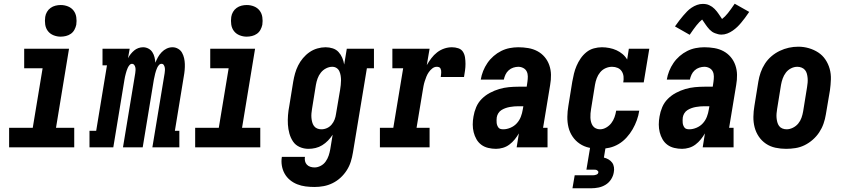

<svg xmlns="http://www.w3.org/2000/svg" viewBox="-20 -792 4540 1032"><path d="M29 0V-105H156L209 -425H110V-530H351L281 -105H379V0ZM306 -595Q286 -595 267.5 -602.5Q249 -610 237.5 -625Q226 -640 223 -660Q220 -680 223 -701Q225 -715 232.5 -728Q240 -741 252 -749.5Q264 -758 278 -761.5Q292 -765 306 -765Q327 -765 345.5 -757.5Q364 -750 375.5 -735Q387 -720 390 -700Q393 -680 390 -659Q387 -645 380 -632Q373 -619 361 -610.5Q349 -602 334.5 -598.5Q320 -595 306 -595Z M461 0V-89H497L555 -441H531V-530H677L668 -479Q674 -491 682.5 -501.5Q691 -512 701 -520.5Q711 -529 723.5 -533.5Q736 -538 749 -538Q764 -538 777.5 -531Q791 -524 799 -511.5Q807 -499 810.5 -484.5Q814 -470 815 -455Q821 -470 829 -484.5Q837 -499 849 -511.5Q861 -524 876 -531Q891 -538 907 -538Q923 -538 937 -530Q951 -522 958.5 -508.5Q966 -495 969.5 -479.5Q973 -464 973.5 -448Q974 -432 972.5 -415Q971 -398 968 -382L920 -89H944V0H799L865 -399Q866 -407 866.5 -414.5Q867 -422 865.5 -429.5Q864 -437 860 -443Q856 -449 848 -449Q840 -449 834 -442Q828 -435 824.5 -427Q821 -419 818.5 -411.5Q816 -404 814 -396Q812 -388 810.5 -380Q809 -372 807 -364L747 0H641L707 -399Q708 -407 708.5 -414.5Q709 -422 707.5 -429.5Q706 -437 701.5 -443Q697 -449 690 -449Q682 -449 676 -442Q670 -435 666.5 -427Q663 -419 660.5 -411.5Q658 -404 656 -396Q654 -388 652 -380Q650 -372 649 -364L589 0Z M1029 0V-105H1156L1209 -425H1110V-530H1351L1281 -105H1379V0ZM1306 -595Q1286 -595 1267.5 -602.5Q1249 -610 1237.5 -625Q1226 -640 1223 -660Q1220 -680 1223 -701Q1225 -715 1232.5 -728Q1240 -741 1252 -749.5Q1264 -758 1278 -761.5Q1292 -765 1306 -765Q1327 -765 1345.5 -757.5Q1364 -750 1375.5 -735Q1387 -720 1390 -700Q1393 -680 1390 -659Q1387 -645 1380 -632Q1373 -619 1361 -610.5Q1349 -602 1334.5 -598.5Q1320 -595 1306 -595Z M1671 213Q1646 213 1622.5 210Q1599 207 1577.5 198.5Q1556 190 1538.5 175.5Q1521 161 1510 141.5Q1499 122 1495 98.5Q1491 75 1495 51H1619Q1617 63 1619.5 74Q1622 85 1629.5 93Q1637 101 1648 104.5Q1659 108 1671 108Q1687 108 1703.5 99.5Q1720 91 1730.5 76Q1741 61 1746.5 44.5Q1752 28 1755 11L1768 -68Q1757 -51 1743 -36.5Q1729 -22 1712 -11.5Q1695 -1 1676 3.5Q1657 8 1638 8Q1613 8 1590.5 -2Q1568 -12 1555 -31.5Q1542 -51 1535.5 -74.5Q1529 -98 1527.5 -122.5Q1526 -147 1528 -172.5Q1530 -198 1535 -223L1556 -353Q1560 -376 1566 -397.5Q1572 -419 1582.5 -440Q1593 -461 1608.5 -479.5Q1624 -498 1643.5 -511.5Q1663 -525 1685.5 -531.5Q1708 -538 1730 -538Q1750 -538 1768.5 -532Q1787 -526 1799.5 -512.5Q1812 -499 1819.5 -481.5Q1827 -464 1830 -445L1844 -530H1990V-425H1952L1877 28Q1873 53 1865.5 77Q1858 101 1844 123Q1830 145 1810.5 163Q1791 181 1767.5 192.5Q1744 204 1719.5 208.5Q1695 213 1671 213ZM1707 -97Q1723 -97 1737.5 -103.5Q1752 -110 1762.5 -122.5Q1773 -135 1778.5 -149.5Q1784 -164 1786 -179L1808 -309Q1810 -322 1811.5 -335Q1813 -348 1813 -360.5Q1813 -373 1811 -385.5Q1809 -398 1804 -409Q1799 -420 1789 -426.5Q1779 -433 1766 -433Q1749 -433 1732.5 -424.5Q1716 -416 1704.5 -401.5Q1693 -387 1687 -370Q1681 -353 1678 -336L1657 -206Q1655 -194 1654 -182Q1653 -170 1654 -158.5Q1655 -147 1658 -135.5Q1661 -124 1667.5 -115Q1674 -106 1684.5 -101.5Q1695 -97 1707 -97Z M2022 0V-105H2094L2147 -425H2089V-530H2289L2274 -442Q2285 -461 2298.5 -479Q2312 -497 2329.5 -510.5Q2347 -524 2367.5 -531Q2388 -538 2409 -538Q2427 -538 2443.5 -532.5Q2460 -527 2468.5 -513.5Q2477 -500 2479.5 -483Q2482 -466 2482 -448.5Q2482 -431 2479.5 -413Q2477 -395 2474 -378H2349Q2350 -384 2350.5 -390Q2351 -396 2351.5 -402Q2352 -408 2351 -413.5Q2350 -419 2347.5 -424Q2345 -429 2339.5 -431Q2334 -433 2328 -433Q2315 -433 2304 -424.5Q2293 -416 2285 -404.5Q2277 -393 2272 -380.5Q2267 -368 2263 -355.5Q2259 -343 2256.5 -330Q2254 -317 2252 -304L2219 -105H2289V0Z M2646 8Q2625 8 2604 3Q2583 -2 2567 -14Q2551 -26 2541 -43.5Q2531 -61 2526 -81Q2521 -101 2521 -122.5Q2521 -144 2525 -166Q2529 -191 2539.5 -216Q2550 -241 2569.5 -260.5Q2589 -280 2613.5 -293Q2638 -306 2663.5 -313.5Q2689 -321 2715 -323.5Q2741 -326 2766 -326H2811L2815 -353Q2817 -367 2817 -381.5Q2817 -396 2811 -408Q2805 -420 2792.5 -426.5Q2780 -433 2766 -433Q2753 -433 2739 -428.5Q2725 -424 2714 -414Q2703 -404 2697 -391Q2691 -378 2688 -364H2564Q2568 -388 2577 -410.5Q2586 -433 2600 -453.5Q2614 -474 2633 -490.5Q2652 -507 2674 -518Q2696 -529 2719.5 -533.5Q2743 -538 2766 -538Q2793 -538 2819.5 -533.5Q2846 -529 2868.5 -517Q2891 -505 2907.5 -485.5Q2924 -466 2932.5 -441.5Q2941 -417 2941.5 -390Q2942 -363 2937 -335L2899 -105H2923V0H2757L2769 -75Q2759 -58 2746.5 -42.5Q2734 -27 2718 -15Q2702 -3 2683 2.5Q2664 8 2646 8Q2646 8 2646 8Q2646 8 2646 8ZM2685 -97Q2704 -97 2724 -105.5Q2744 -114 2758 -129.5Q2772 -145 2779.5 -164.5Q2787 -184 2790 -204L2793 -221H2766Q2755 -221 2743.5 -220Q2732 -219 2720.5 -217Q2709 -215 2697.5 -211Q2686 -207 2675.5 -200.5Q2665 -194 2658.5 -183.5Q2652 -173 2650 -161Q2649 -154 2649 -146.5Q2649 -139 2649.5 -132Q2650 -125 2652.5 -118.5Q2655 -112 2659 -106.5Q2663 -101 2670 -99Q2677 -97 2685 -97Z M3205 8Q3175 8 3147 2Q3119 -4 3096 -19.5Q3073 -35 3057.5 -58Q3042 -81 3035.5 -108Q3029 -135 3029.5 -164.5Q3030 -194 3035 -223L3056 -353Q3060 -375 3065 -396Q3070 -417 3079 -438Q3088 -459 3101 -478Q3114 -497 3132 -511.5Q3150 -526 3172 -532Q3194 -538 3215 -538Q3235 -538 3255.5 -534Q3276 -530 3293.5 -522Q3311 -514 3326 -501.5Q3341 -489 3351 -472L3360 -530H3470L3440 -349H3330Q3333 -365 3331.5 -380.5Q3330 -396 3322 -408.5Q3314 -421 3300 -427Q3286 -433 3270 -433Q3252 -433 3235 -425.5Q3218 -418 3206 -403.5Q3194 -389 3187.5 -371.5Q3181 -354 3178 -336L3157 -206Q3155 -194 3154 -182.5Q3153 -171 3153.5 -159Q3154 -147 3157 -136Q3160 -125 3166 -116Q3172 -107 3182.5 -102Q3193 -97 3205 -97Q3222 -97 3238.5 -106.5Q3255 -116 3266 -130.5Q3277 -145 3283 -162Q3289 -179 3292 -197H3416Q3412 -171 3403 -146Q3394 -121 3380.5 -97.5Q3367 -74 3348 -53Q3329 -32 3305.5 -18Q3282 -4 3256 2Q3230 8 3205 8ZM3057 220 3069 150H3169Q3177 150 3186 146.5Q3195 143 3196 135Q3197 131 3194.5 128Q3192 125 3189 123Q3186 121 3182 120.5Q3178 120 3174 120H3132L3152 0H3235L3226 55Q3239 58 3251 65Q3263 72 3270.5 82.5Q3278 93 3280 107Q3282 121 3279 135Q3276 154 3264.5 172Q3253 190 3235 201Q3217 212 3197 216Q3177 220 3157 220Z M3646 8Q3625 8 3604 3Q3583 -2 3567 -14Q3551 -26 3541 -43.5Q3531 -61 3526 -81Q3521 -101 3521 -122.5Q3521 -144 3525 -166Q3529 -191 3539.5 -216Q3550 -241 3569.5 -260.5Q3589 -280 3613.5 -293Q3638 -306 3663.5 -313.5Q3689 -321 3715 -323.5Q3741 -326 3766 -326H3811L3815 -353Q3817 -367 3817 -381.5Q3817 -396 3811 -408Q3805 -420 3792.5 -426.5Q3780 -433 3766 -433Q3753 -433 3739 -428.5Q3725 -424 3714 -414Q3703 -404 3697 -391Q3691 -378 3688 -364H3564Q3568 -388 3577 -410.5Q3586 -433 3600 -453.5Q3614 -474 3633 -490.5Q3652 -507 3674 -518Q3696 -529 3719.5 -533.5Q3743 -538 3766 -538Q3793 -538 3819.5 -533.5Q3846 -529 3868.5 -517Q3891 -505 3907.5 -485.5Q3924 -466 3932.5 -441.5Q3941 -417 3941.5 -390Q3942 -363 3937 -335L3899 -105H3923V0H3757L3769 -75Q3759 -58 3746.5 -42.5Q3734 -27 3718 -15Q3702 -3 3683 2.5Q3664 8 3646 8Q3646 8 3646 8Q3646 8 3646 8ZM3685 -97Q3704 -97 3724 -105.5Q3744 -114 3758 -129.5Q3772 -145 3779.5 -164.5Q3787 -184 3790 -204L3793 -221H3766Q3755 -221 3743.5 -220Q3732 -219 3720.5 -217Q3709 -215 3697.5 -211Q3686 -207 3675.5 -200.5Q3665 -194 3658.5 -183.5Q3652 -173 3650 -161Q3649 -154 3649 -146.5Q3649 -139 3649.5 -132Q3650 -125 3652.5 -118.5Q3655 -112 3659 -106.5Q3663 -101 3670 -99Q3677 -97 3685 -97ZM3687 -605 3608 -650Q3620 -667 3631 -681.5Q3642 -696 3652.5 -708Q3663 -720 3673 -730.5Q3683 -741 3697 -750.5Q3711 -760 3726.5 -765.5Q3742 -771 3757 -771Q3767 -771 3775.5 -769.5Q3784 -768 3792.5 -764Q3801 -760 3807.5 -755.5Q3814 -751 3821 -744Q3828 -737 3833 -730.5Q3838 -724 3842.5 -717.5Q3847 -711 3852 -703.5Q3857 -696 3861 -690Q3877 -702 3892.5 -721.5Q3908 -741 3929 -772L4007 -728Q3995 -710 3984 -695.5Q3973 -681 3963 -669Q3953 -657 3942.5 -647Q3932 -637 3918.5 -627.5Q3905 -618 3889.5 -612Q3874 -606 3858 -606Q3849 -606 3840.5 -608Q3832 -610 3823 -613.5Q3814 -617 3807.5 -621.5Q3801 -626 3794 -633Q3787 -640 3782 -647Q3777 -654 3772.5 -660Q3768 -666 3763 -674Q3758 -682 3754 -687Q3739 -675 3723.5 -655.5Q3708 -636 3687 -605Z M4205 8Q4176 8 4148 2Q4120 -4 4097 -19.5Q4074 -35 4058.5 -58Q4043 -81 4036 -108Q4029 -135 4029.5 -164.5Q4030 -194 4035 -223L4056 -353Q4060 -378 4068.5 -402.5Q4077 -427 4091.5 -449.5Q4106 -472 4126.5 -489.5Q4147 -507 4171 -518.5Q4195 -530 4220 -535.5Q4245 -541 4271 -541Q4300 -541 4327.5 -533Q4355 -525 4378 -510Q4401 -495 4416.5 -472Q4432 -449 4439.5 -422Q4447 -395 4446 -365.5Q4445 -336 4441 -307L4419 -177Q4415 -152 4406.5 -127.5Q4398 -103 4383.5 -81Q4369 -59 4348.5 -41Q4328 -23 4304.5 -11.5Q4281 0 4255.5 4Q4230 8 4205 8ZM4208 -97Q4225 -97 4242 -105.5Q4259 -114 4270.5 -128Q4282 -142 4288 -159Q4294 -176 4297 -194L4318 -324Q4320 -336 4321 -348Q4322 -360 4321 -372Q4320 -384 4317 -395.5Q4314 -407 4307 -415.5Q4300 -424 4289 -428.5Q4278 -433 4266 -433Q4248 -433 4231.5 -424.5Q4215 -416 4204 -401.5Q4193 -387 4187 -370Q4181 -353 4178 -336L4157 -206Q4155 -194 4154 -182Q4153 -170 4154 -158.5Q4155 -147 4158 -135.5Q4161 -124 4167.5 -115Q4174 -106 4185 -101.5Q4196 -97 4208 -97Z"/></svg>

Font: Iosevka Curly Slab XBdObl
Style: Regular
Weight: 800
Italic angle: -9°
Monospace: yes
Designer: Belleve Invis
Foundry: Belleve Invis
Version: Version 11.1.0; ttfautohint (v1.8.3)